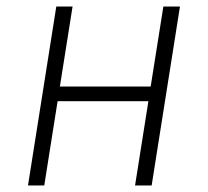

<svg xmlns="http://www.w3.org/2000/svg" viewBox="-20 -570 640 590"><path d="M66 0 153 -550H203L164 -304H443L482 -550H533L446 0H395L436 -259H157L116 0Z"/></svg>

Font: JetBrains Mono NL Thin
Style: Italic
Weight: 100
Italic angle: -9°
Monospace: yes
Designer: Philipp Nurullin, Konstantin Bulenkov
Foundry: JetBrains
Version: Version 2.305; ttfautohint (v1.8.4.7-5d5b)